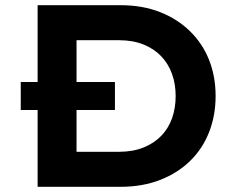

<svg xmlns="http://www.w3.org/2000/svg" viewBox="-20 -720 928 740"><path d="M60 -296V-404H423V-296ZM125 0V-700H444Q529 -700 596.5 -673.5Q664 -647 712.5 -599.5Q761 -552 786 -488.5Q811 -425 811 -350Q811 -275 786 -211Q761 -147 713 -100Q665 -53 597 -26.5Q529 0 444 0ZM275 -109 259 -135H439Q492 -135 533 -151.5Q574 -168 601.5 -196.5Q629 -225 643 -264Q657 -303 657 -350Q657 -396 643 -435Q629 -474 601.5 -503Q574 -532 533 -548.5Q492 -565 439 -565H256L275 -589Z"/></svg>

Font: Lexend Exa SemiBold
Style: Regular
Weight: 600
Designer: Bonnie Shaver-Troup, Thomas Jockin
Foundry: Lexend
Version: Version 1.007